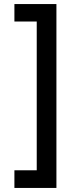

<svg xmlns="http://www.w3.org/2000/svg" viewBox="-20 -775 402 946"><path d="M258 151H51V64H161V-669H51V-755H258Z"/></svg>

Font: Josefin Sans Thin
Style: Regular
Weight: 400
Version: Version 2.000